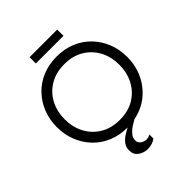

<svg xmlns="http://www.w3.org/2000/svg" viewBox="-273 -942 1297 1297"><g transform="rotate(-45 375.0 -294.0)"><path d="M243 -736V-796H507V-736ZM711 -331Q711 -249 678.5 -179.5Q646 -110 587 -62.5Q528 -15 448 1Q433 9 409.5 24Q386 39 368 60Q350 81 350 106Q350 130 369 143Q388 156 410 156Q430 156 446 145V184Q431 196 411 202Q391 208 370 208Q333 208 303 187Q273 166 273 125Q273 94 289.5 72Q306 50 330 34.5Q354 19 376 8H375Q300 8 238 -18Q176 -44 131.5 -91Q87 -138 63 -199.5Q39 -261 39 -331Q39 -402 63 -463Q87 -524 131.5 -571Q176 -618 238 -644Q300 -670 375 -670Q450 -670 512 -644Q574 -618 618.5 -571Q663 -524 687 -463Q711 -402 711 -331ZM375 -65Q456 -65 514.5 -100.5Q573 -136 604.5 -196.5Q636 -257 636 -331Q636 -406 604.5 -466Q573 -526 514.5 -561.5Q456 -597 375 -597Q295 -597 236 -561.5Q177 -526 145.5 -466Q114 -406 114 -331Q114 -257 145.5 -196.5Q177 -136 236 -100.5Q295 -65 375 -65Z"/></g></svg>

Font: Questrial
Style: Regular
Weight: 400
Designer: Joe Prince, Laura Meseguer
Foundry: Joe Prince, Laura Meseguer
Version: Version 2.000; ttfautohint (v1.8.3)